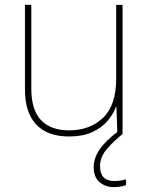

<svg xmlns="http://www.w3.org/2000/svg" viewBox="-20 -548 613 785"><path d="M481 -528V0H460L456 -111H454Q443 -81 419 -53Q395 -25 356.5 -7.5Q318 10 262 10Q174 10 128 -39Q82 -88 82 -182V-528H108V-186Q108 -98 148 -56.5Q188 -15 262 -15Q348 -15 401.5 -66.5Q455 -118 455 -226V-528ZM389 131Q389 192 447 192Q476 192 495 185V209Q487 212 474 214.5Q461 217 445 217Q411 217 387 196.5Q363 176 363 135Q363 99 387 63.5Q411 28 463 -11L481 0Q447 27 418 60Q389 93 389 131Z"/></svg>

Font: Noto Sans Syriac Western Thin
Style: Regular
Weight: 100
Designer: Patrick Giasson and the Monotype Design Team
Foundry: Monotype Imaging Inc.
Version: Version 3.000; ttfautohint (v1.8.4.7-5d5b)